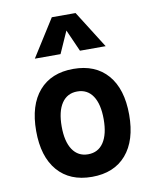

<svg xmlns="http://www.w3.org/2000/svg" viewBox="-89 -863 763 941"><g transform="rotate(-10 293.0 -392.5)"><path d="M293 9.8Q183.1 9.8 122.3 -60.5Q61.5 -130.9 61.5 -258.8Q61.5 -387.2 122.3 -457.3Q183.1 -527.3 293 -527.3Q402.8 -527.3 463.6 -457.3Q524.4 -387.2 524.4 -258.8Q524.4 -130.9 463.6 -60.5Q402.8 9.8 293 9.8ZM293 -102.5Q343.3 -102.5 370.4 -143.3Q397.5 -184.1 397.5 -258.8Q397.5 -334 370.4 -374.5Q343.3 -415 293 -415Q243.2 -415 215.8 -374.5Q188.5 -334 188.5 -258.8Q188.5 -184.1 215.8 -143.3Q243.2 -102.5 293 -102.5ZM116.7 -609.4 233.9 -794.9H352.1L469.2 -609.4H341.3L293 -718.3L244.6 -609.4Z"/></g></svg>

Font: Caskaydia Cove SemiBold
Style: Regular
Weight: 600
Monospace: yes
Designer: Aaron Bell
Foundry: Saja Typeworks
Version: Version 4.300; ttfautohint (v1.8.3)